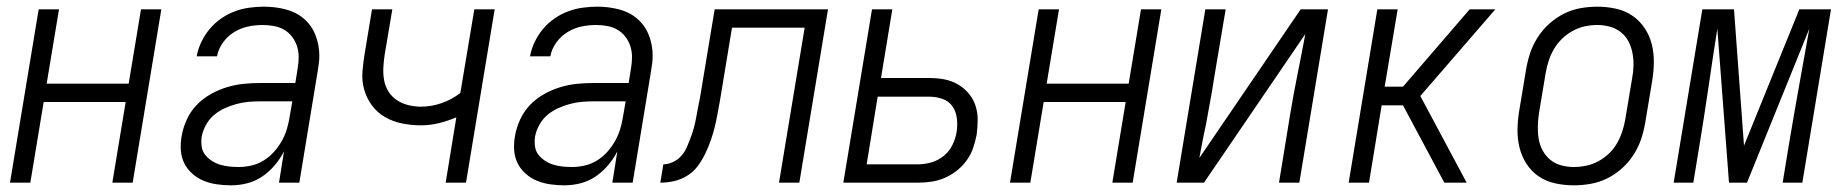

<svg xmlns="http://www.w3.org/2000/svg" viewBox="-20 -548 5540 576"><path d="M10 0 96 -520H157L120 -297H366L403 -520H464L378 0H317L357 -242H111L71 0Z M673 8Q652 8 631 5Q610 2 591.5 -5.5Q573 -13 557.5 -26.5Q542 -40 533 -58Q524 -76 522.5 -97Q521 -118 525 -140Q529 -164 540 -188.5Q551 -213 569.5 -232.5Q588 -252 612 -265.5Q636 -279 661 -286.5Q686 -294 711 -296.5Q736 -299 761 -299H866L873 -343Q876 -360 876 -377Q876 -394 871 -409.5Q866 -425 856 -438Q846 -451 832 -459Q818 -467 801.5 -470Q785 -473 768 -473Q746 -473 724.5 -468.5Q703 -464 683 -452Q663 -440 649 -420.5Q635 -401 631 -379H570Q574 -401 584 -422Q594 -443 609 -461Q624 -479 643.5 -492.5Q663 -506 684.5 -514Q706 -522 728.5 -525Q751 -528 772 -528Q805 -528 836.5 -520Q868 -512 891.5 -492Q915 -472 926.5 -442.5Q938 -413 938 -381Q938 -369 936.5 -357.5Q935 -346 933 -334L878 0H817L832 -94Q821 -72 804 -52Q787 -32 766 -18Q745 -4 721 2Q697 8 673 8ZM696 -47Q715 -47 734.5 -51.5Q754 -56 771 -66.5Q788 -77 801.5 -92Q815 -107 825 -124.5Q835 -142 840.5 -160.5Q846 -179 849 -198L857 -244H762Q744 -244 726 -242.5Q708 -241 689.5 -236Q671 -231 653.5 -223Q636 -215 621.5 -202.5Q607 -190 597.5 -172.5Q588 -155 585 -137Q583 -123 585 -108.5Q587 -94 595.5 -83.5Q604 -73 615.5 -65.5Q627 -58 640 -54Q653 -50 667.5 -48.5Q682 -47 696 -47Z M1317 0 1349 -196Q1323 -185 1296.5 -178.5Q1270 -172 1244 -172Q1215 -172 1187 -177.5Q1159 -183 1135.5 -196.5Q1112 -210 1096 -231.5Q1080 -253 1072.5 -279.5Q1065 -306 1067.5 -335Q1070 -364 1075 -393L1096 -520H1157L1134 -384Q1131 -364 1130 -344.5Q1129 -325 1132.5 -306.5Q1136 -288 1146 -272.5Q1156 -257 1171.5 -247Q1187 -237 1205.5 -232.5Q1224 -228 1243 -228Q1274 -228 1304.5 -238.5Q1335 -249 1361 -269L1403 -520H1464L1378 0Z M1673 8Q1652 8 1631 5Q1610 2 1591.5 -5.5Q1573 -13 1557.5 -26.5Q1542 -40 1533 -58Q1524 -76 1522.5 -97Q1521 -118 1525 -140Q1529 -164 1540 -188.5Q1551 -213 1569.5 -232.5Q1588 -252 1612 -265.5Q1636 -279 1661 -286.5Q1686 -294 1711 -296.5Q1736 -299 1761 -299H1866L1873 -343Q1876 -360 1876 -377Q1876 -394 1871 -409.5Q1866 -425 1856 -438Q1846 -451 1832 -459Q1818 -467 1801.5 -470Q1785 -473 1768 -473Q1746 -473 1724.5 -468.5Q1703 -464 1683 -452Q1663 -440 1649 -420.5Q1635 -401 1631 -379H1570Q1574 -401 1584 -422Q1594 -443 1609 -461Q1624 -479 1643.5 -492.5Q1663 -506 1684.5 -514Q1706 -522 1728.5 -525Q1751 -528 1772 -528Q1805 -528 1836.5 -520Q1868 -512 1891.5 -492Q1915 -472 1926.5 -442.5Q1938 -413 1938 -381Q1938 -369 1936.5 -357.5Q1935 -346 1933 -334L1878 0H1817L1832 -94Q1821 -72 1804 -52Q1787 -32 1766 -18Q1745 -4 1721 2Q1697 8 1673 8ZM1696 -47Q1715 -47 1734.5 -51.5Q1754 -56 1771 -66.5Q1788 -77 1801.5 -92Q1815 -107 1825 -124.5Q1835 -142 1840.5 -160.5Q1846 -179 1849 -198L1857 -244H1762Q1744 -244 1726 -242.5Q1708 -241 1689.5 -236Q1671 -231 1653.5 -223Q1636 -215 1621.5 -202.5Q1607 -190 1597.5 -172.5Q1588 -155 1585 -137Q1583 -123 1585 -108.5Q1587 -94 1595.5 -83.5Q1604 -73 1615.5 -65.5Q1627 -58 1640 -54Q1653 -50 1667.5 -48.5Q1682 -47 1696 -47Z M2317 0 2394 -465H2176L2140 -247Q2136 -227 2132.5 -206.5Q2129 -186 2124 -166Q2119 -146 2112 -126Q2105 -106 2095.5 -86.5Q2086 -67 2073 -49.5Q2060 -32 2041 -20.5Q2022 -9 2001.5 -4.5Q1981 0 1961 0L1970 -55Q1984 -55 1999 -62Q2014 -69 2024.5 -81Q2035 -93 2041 -107.5Q2047 -122 2052.5 -136.5Q2058 -151 2062 -166Q2066 -181 2068.5 -195.5Q2071 -210 2074 -225Q2077 -240 2080 -255L2124 -520H2464L2378 0Z M2510 0 2596 -520H2657L2623 -314H2768Q2791 -314 2812.5 -310Q2834 -306 2852.5 -295.5Q2871 -285 2885 -269Q2899 -253 2906 -232.5Q2913 -212 2913 -189.5Q2913 -167 2910 -144Q2906 -124 2899.5 -104.5Q2893 -85 2880.5 -67.5Q2868 -50 2851 -36.5Q2834 -23 2814.5 -14.5Q2795 -6 2774.5 -3Q2754 0 2734 0ZM2580 -55H2734Q2754 -55 2774.5 -61Q2795 -67 2811.5 -80.5Q2828 -94 2837.5 -113.5Q2847 -133 2850 -153Q2853 -173 2850.5 -193.5Q2848 -214 2837 -229.5Q2826 -245 2807 -251.5Q2788 -258 2767 -258H2613Z M3010 0 3096 -520H3157L3120 -297H3366L3403 -520H3464L3378 0H3317L3357 -242H3111L3071 0Z M3510 0 3596 -520H3657L3622 -312Q3617 -278 3610.5 -244Q3604 -210 3598 -175L3590 -137Q3587 -121 3584 -105.5Q3581 -90 3578 -74L3882 -520H3964L3878 0H3817L3851 -208Q3861 -268 3873 -327.5Q3885 -387 3896 -446L3592 0Z M4380 0H4313L4189 -232H4125L4087 0H4026L4112 -520H4173L4134 -288H4189L4389 -520H4466L4241 -260Z M4701 8Q4673 8 4645.5 2Q4618 -4 4596 -19Q4574 -34 4559.5 -56.5Q4545 -79 4538.5 -105.5Q4532 -132 4532.5 -160.5Q4533 -189 4538 -218L4558 -338Q4562 -363 4570 -387.5Q4578 -412 4592.5 -435Q4607 -458 4627.5 -476.5Q4648 -495 4672 -507Q4696 -519 4721.5 -523.5Q4747 -528 4772 -528Q4800 -528 4827.5 -522Q4855 -516 4877 -501Q4899 -486 4914 -463.5Q4929 -441 4935.5 -414.5Q4942 -388 4941.5 -359.5Q4941 -331 4936 -302L4916 -182Q4912 -157 4904 -132.5Q4896 -108 4881.5 -85Q4867 -62 4846.5 -43.5Q4826 -25 4802 -13Q4778 -1 4752 3.5Q4726 8 4701 8ZM4701 -47Q4720 -47 4739 -51Q4758 -55 4775.5 -64.5Q4793 -74 4807.5 -88Q4822 -102 4831.5 -119Q4841 -136 4847 -154.5Q4853 -173 4856 -191L4876 -311Q4880 -331 4880.5 -350.5Q4881 -370 4877.5 -388.5Q4874 -407 4865.5 -423.5Q4857 -440 4842.5 -451.5Q4828 -463 4809.5 -468Q4791 -473 4772 -473Q4753 -473 4734.5 -469Q4716 -465 4698.5 -455.5Q4681 -446 4666.5 -432Q4652 -418 4642 -401Q4632 -384 4626 -365.5Q4620 -347 4617 -329L4597 -209Q4594 -189 4593.5 -169.5Q4593 -150 4596 -131.5Q4599 -113 4608 -96.5Q4617 -80 4631 -68.5Q4645 -57 4663.5 -52Q4682 -47 4701 -47Z M5001 0 5087 -520H5182L5212 -111L5378 -520H5473L5387 0H5328L5345 -104Q5360 -194 5376 -283.5Q5392 -373 5408 -462L5221 0H5167L5132 -462Q5118 -373 5105 -283.5Q5092 -194 5077 -104L5060 0Z"/></svg>

Font: Iosevka Term Curly Lt Obl
Style: Regular
Weight: 300
Italic angle: -9°
Designer: Belleve Invis
Foundry: Belleve Invis
Version: Version 32.3.0